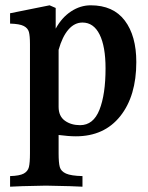

<svg xmlns="http://www.w3.org/2000/svg" viewBox="-20 -505 559 724"><path d="M201 4V73Q201 109 205.5 125Q210 141 229 149.5Q248 158 291 159V199L243 197Q171 195 153 195Q134 195 64 197L18 199V159Q54 158 69.5 149.5Q85 141 89 125Q93 109 93 73V-338Q93 -370 89 -384.5Q85 -399 69.5 -407Q54 -415 18 -416V-455L167 -485L190 -475V-397Q213 -439 248 -462Q283 -485 322 -485Q407 -485 450.5 -427.5Q494 -370 494 -271Q494 -143 433.5 -67Q373 9 266 9Q239 9 201 4ZM201 -317V-102Q201 -67 224.5 -50Q248 -33 282 -33Q332 -33 355 -91Q378 -149 378 -247Q378 -330 355.5 -375Q333 -420 291 -420Q261 -420 238 -393.5Q215 -367 201 -317Z"/></svg>

Font: Gupter
Style: Bold
Weight: 700
Designer: Octavio Pardo
Version: Version 1.000